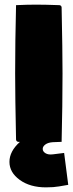

<svg xmlns="http://www.w3.org/2000/svg" viewBox="-20 -608 313 823"><path d="M20.5 85.9Q20.5 40.3 65.4 0.2Q64.5 0.2 62.1 0.1Q59.8 0 58.6 0Q54.7 0 51.8 -2.9Q48.8 -5.9 48.8 -9.8Q44.9 -193.4 44.9 -293Q44.9 -429.7 48.8 -585.9Q95.2 -588.1 134.3 -588.1Q174.6 -588.1 234.4 -585.9Q238.3 -585.9 241.2 -583Q244.1 -580.1 244.1 -576.2Q248 -392.6 248 -293Q248 -156.2 244.1 0Q222.7 1.2 206.3 1.5Q185.8 2.9 174.4 11.4Q163.1 19.8 163.1 30.3Q163.1 41.5 175 48.8Q187 56.2 207.3 53.5L254.9 47.6L272.5 184.3Q226.3 192.9 207.8 194.1Q194.3 195.1 176.8 195.1Q108.9 195.1 64.7 163.2Q20.5 131.3 20.5 85.9Z"/></svg>

Font: Digitalt
Style: Medium
Weight: 500
Designer: gluk
Foundry: gluk
Version: Version 0.60